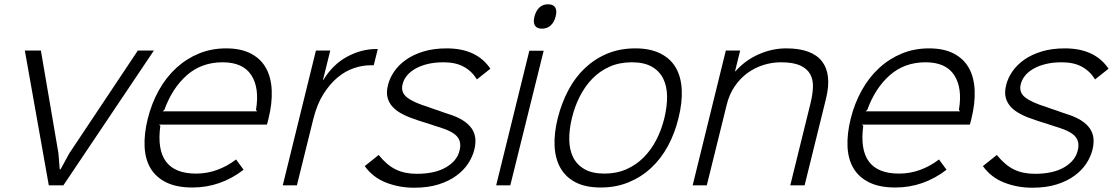

<svg xmlns="http://www.w3.org/2000/svg" viewBox="-20 -866 5206 897"><path d="M699 -630 276 0H208L96 -630H171L253 -150L259 -75H263L304 -150L624 -630Z M1234 -310Q1232 -302 1230.5 -296Q1229 -290 1227 -284H723L729 -278Q699 -55 896 -55Q947 -55 994 -72Q1041 -89 1083 -121L1118 -73Q1065 -32 1005 -11Q945 10 879 10Q805 10 756.5 -14Q708 -38 683 -80.5Q658 -123 655.5 -182Q653 -241 670 -310Q688 -383 722 -444Q756 -505 803.5 -548.5Q851 -592 909.5 -616Q968 -640 1036 -640Q1106 -640 1152.5 -615.5Q1199 -591 1223 -547.5Q1247 -504 1249.5 -443Q1252 -382 1234 -310ZM1181 -346 1176 -353Q1193 -455 1154 -515Q1115 -575 1020 -575Q922 -575 853.5 -515Q785 -455 748 -353L740 -346Z M1726 -561H1709Q1673 -561 1633 -547.5Q1593 -534 1557 -504Q1521 -474 1491 -426.5Q1461 -379 1444 -311L1367 0H1301L1456 -630H1523L1489 -493H1491Q1535 -565 1601.5 -601Q1668 -637 1738 -637H1745Z M2196 -167Q2188 -134 2167.5 -102.5Q2147 -71 2112.5 -45.5Q2078 -20 2029 -4.5Q1980 11 1914 11Q1845 11 1783.5 -13Q1722 -37 1684 -90L1749 -142Q1788 -94 1829.5 -74Q1871 -54 1927 -54Q2012 -54 2064 -84.5Q2116 -115 2127 -163Q2137 -202 2116.5 -227Q2096 -252 2035 -271Q2030 -272 2015.5 -277Q2001 -282 1984 -287.5Q1967 -293 1952 -297.5Q1937 -302 1932 -304Q1894 -316 1864 -331Q1834 -346 1815.5 -365.5Q1797 -385 1790.5 -410.5Q1784 -436 1793 -470Q1801 -502 1822 -532.5Q1843 -563 1877 -587Q1911 -611 1958.5 -625.5Q2006 -640 2067 -640Q2207 -640 2271 -545L2208 -495Q2185 -533 2147 -554Q2109 -575 2052 -575Q2011 -575 1978 -567Q1945 -559 1920.5 -545Q1896 -531 1881 -512.5Q1866 -494 1861 -473Q1851 -435 1881.5 -411Q1912 -387 1981 -366Q1985 -364 1998.5 -359.5Q2012 -355 2027 -350Q2042 -345 2055 -340Q2068 -335 2073 -334Q2115 -321 2142 -304Q2169 -287 2183.5 -266Q2198 -245 2200.5 -220Q2203 -195 2196 -167Z M2576 -789Q2569 -762 2552.5 -747Q2536 -732 2512 -732Q2488 -732 2479 -747Q2470 -762 2477 -789Q2484 -816 2500 -831Q2516 -846 2540 -846Q2565 -846 2574 -831Q2583 -816 2576 -789ZM2364 0H2298L2453 -629H2520Z M3150 -315Q3133 -244 3100.5 -184Q3068 -124 3021.5 -81Q2975 -38 2916 -14Q2857 10 2787 10Q2716 10 2669.5 -14Q2623 -38 2598.5 -81Q2574 -124 2571 -183.5Q2568 -243 2586 -315Q2604 -386 2636 -446Q2668 -506 2714 -549Q2760 -592 2818.5 -616Q2877 -640 2948 -640Q3018 -640 3065.5 -616Q3113 -592 3137.5 -549.5Q3162 -507 3165 -447Q3168 -387 3150 -315ZM3084 -315Q3097 -369 3096.5 -416Q3096 -463 3078.5 -498.5Q3061 -534 3025 -554.5Q2989 -575 2932 -575Q2874 -575 2828 -554.5Q2782 -534 2747.5 -498.5Q2713 -463 2689 -416Q2665 -369 2652 -315Q2639 -262 2639.5 -214.5Q2640 -167 2657.5 -131.5Q2675 -96 2711 -75.5Q2747 -55 2804 -55Q2861 -55 2907 -75.5Q2953 -96 2988 -131.5Q3023 -167 3047 -214Q3071 -261 3084 -315Z M3839 -405 3739 0H3672L3767 -385Q3777 -426 3778 -460.5Q3779 -495 3764.5 -520.5Q3750 -546 3717.5 -560.5Q3685 -575 3628 -575Q3587 -575 3547 -562.5Q3507 -550 3473 -525.5Q3439 -501 3413 -463.5Q3387 -426 3375 -376L3282 0H3216L3371 -630H3438L3414 -533H3416Q3461 -584 3524 -612Q3587 -640 3653 -640Q3773 -640 3820 -579.5Q3867 -519 3839 -405Z M4518 -310Q4516 -302 4514.5 -296Q4513 -290 4511 -284H4007L4013 -278Q3983 -55 4180 -55Q4231 -55 4278 -72Q4325 -89 4367 -121L4402 -73Q4349 -32 4289 -11Q4229 10 4163 10Q4089 10 4040.5 -14Q3992 -38 3967 -80.5Q3942 -123 3939.5 -182Q3937 -241 3954 -310Q3972 -383 4006 -444Q4040 -505 4087.5 -548.5Q4135 -592 4193.5 -616Q4252 -640 4320 -640Q4390 -640 4436.5 -615.5Q4483 -591 4507 -547.5Q4531 -504 4533.5 -443Q4536 -382 4518 -310ZM4465 -346 4460 -353Q4477 -455 4438 -515Q4399 -575 4304 -575Q4206 -575 4137.5 -515Q4069 -455 4032 -353L4024 -346Z M5084 -167Q5076 -134 5055.5 -102.5Q5035 -71 5000.5 -45.5Q4966 -20 4917 -4.5Q4868 11 4802 11Q4733 11 4671.5 -13Q4610 -37 4572 -90L4637 -142Q4676 -94 4717.5 -74Q4759 -54 4815 -54Q4900 -54 4952 -84.5Q5004 -115 5015 -163Q5025 -202 5004.5 -227Q4984 -252 4923 -271Q4918 -272 4903.5 -277Q4889 -282 4872 -287.5Q4855 -293 4840 -297.5Q4825 -302 4820 -304Q4782 -316 4752 -331Q4722 -346 4703.5 -365.5Q4685 -385 4678.5 -410.5Q4672 -436 4681 -470Q4689 -502 4710 -532.5Q4731 -563 4765 -587Q4799 -611 4846.5 -625.5Q4894 -640 4955 -640Q5095 -640 5159 -545L5096 -495Q5073 -533 5035 -554Q4997 -575 4940 -575Q4899 -575 4866 -567Q4833 -559 4808.5 -545Q4784 -531 4769 -512.5Q4754 -494 4749 -473Q4739 -435 4769.5 -411Q4800 -387 4869 -366Q4873 -364 4886.5 -359.5Q4900 -355 4915 -350Q4930 -345 4943 -340Q4956 -335 4961 -334Q5003 -321 5030 -304Q5057 -287 5071.5 -266Q5086 -245 5088.5 -220Q5091 -195 5084 -167Z"/></svg>

Font: TypoPRO Sinkin Sans
Style: 300 Light Italic
Weight: 300
Italic angle: -112°
Designer: Keith Bates
Foundry: K-Type
Version: Sinkin Sans (version 1.0)  by Keith Bates   •   © 2014   www